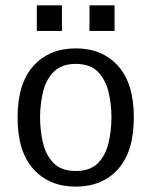

<svg xmlns="http://www.w3.org/2000/svg" viewBox="-20 -693 572 725"><path d="M266.1 11.7Q166 11.7 106.2 -54.4Q46.4 -120.6 46.4 -249.5Q46.4 -377.9 106.2 -444.1Q166 -510.3 266.1 -510.3Q366.2 -510.3 425.8 -444.1Q485.4 -377.9 485.4 -249.5Q485.4 -120.6 425.8 -54.4Q366.2 11.7 266.1 11.7ZM266.1 -47.4Q320.8 -47.4 349.9 -77.1Q378.9 -106.9 389.9 -153.6Q400.9 -200.2 400.9 -249.5Q400.9 -298.8 389.9 -345.2Q378.9 -391.6 349.9 -421.6Q320.8 -451.7 266.1 -451.7Q211.9 -451.7 182.6 -421.6Q153.3 -391.6 142.3 -345.2Q131.3 -298.8 131.3 -249.5Q131.3 -200.2 142.3 -153.6Q153.3 -106.9 182.6 -77.1Q211.9 -47.4 266.1 -47.4ZM317.9 -576.2V-672.9H412.6V-576.2ZM119.1 -576.2V-672.9H213.9V-576.2Z"/></svg>

Font: Pontano Sans
Style: Regular
Weight: 400
Designer: Vernon Adams
Foundry: Vernon Adams
Version: Version 2.001